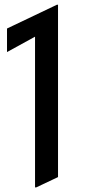

<svg xmlns="http://www.w3.org/2000/svg" viewBox="-20 -777 389 816"><path d="M128.9 19.5V-621.1L9.8 -555.7V-655.8L221.7 -756.8H226.6V-24.4L133.8 19.5Z"/></svg>

Font: Nova Round
Style: Book
Weight: 400
Version: Version 2.000